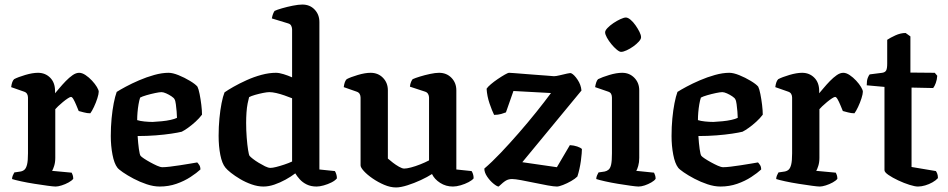

<svg xmlns="http://www.w3.org/2000/svg" viewBox="-20 -820 4166 844"><path d="M225 0Q215 0 189.5 -3.5Q164 -7 132 -12Q100 -17 72.5 -23Q45 -29 33 -33Q33 -41 36.5 -49Q40 -57 43 -62L70 -66Q81 -68 88 -74.5Q95 -81 99 -97Q103 -113 103 -146V-391Q103 -400 99 -407Q95 -414 86 -417L29 -437Q31 -451 34 -459Q37 -467 42 -472Q59 -481 91 -490.5Q123 -500 147 -500Q179 -500 200.5 -478.5Q222 -457 222 -420V-410Q229 -418 241.5 -433Q254 -448 269 -463.5Q284 -479 299 -489.5Q314 -500 328 -500Q341 -500 356 -490Q371 -480 384.5 -465.5Q398 -451 406 -437.5Q414 -424 414 -417Q414 -407 408 -388Q402 -369 393 -350Q384 -331 377 -322Q363 -322 348.5 -326Q334 -330 326 -332Q321 -344 315 -358.5Q309 -373 303 -383.5Q297 -394 292 -394Q288 -394 278 -387.5Q268 -381 256.5 -371.5Q245 -362 235.5 -353Q226 -344 223 -340V-126Q223 -106 218 -90.5Q213 -75 209 -69L295 -61Q297 -58 299.5 -50.5Q302 -43 302 -34Q296 -26 281.5 -18Q267 -10 251 -5Q235 0 225 0Z M682 0Q655 0 625 -10Q595 -20 567.5 -34.5Q540 -49 520.5 -62.5Q501 -76 496 -83Q482 -101 474.5 -140Q467 -179 467 -222Q467 -262 470.5 -299Q474 -336 480 -366.5Q486 -397 493 -416Q507 -425 533 -439Q559 -453 591.5 -467Q624 -481 658 -490.5Q692 -500 721 -500Q739 -500 765 -489.5Q791 -479 815 -464.5Q839 -450 848 -439Q853 -429 857.5 -406.5Q862 -384 865 -359Q868 -334 868 -316Q856 -300 839.5 -285Q823 -270 807 -258.5Q791 -247 779 -241Q763 -237 733 -232.5Q703 -228 665 -225Q627 -222 585 -222Q587 -190 590.5 -165Q594 -140 598 -135Q601 -131 613 -123Q625 -115 640.5 -106.5Q656 -98 670.5 -91.5Q685 -85 694 -85Q707 -85 727.5 -87.5Q748 -90 771 -93.5Q794 -97 814.5 -100.5Q835 -104 847 -106Q851 -102 856 -94.5Q861 -87 861 -75Q845 -60 817.5 -42Q790 -24 755.5 -12Q721 0 682 0ZM651 -284Q670 -285 691 -287Q712 -289 730 -293Q748 -297 758 -302Q758 -313 756.5 -329.5Q755 -346 753 -362Q751 -378 747 -384Q745 -389 734 -396.5Q723 -404 710.5 -409.5Q698 -415 690 -415Q681 -415 662 -411Q643 -407 624 -401.5Q605 -396 596 -391Q592 -379 589 -361.5Q586 -344 584.5 -326Q583 -308 583 -292Q595 -288 614.5 -286Q634 -284 651 -284Z M1138 0Q1113 0 1086 -9.5Q1059 -19 1035.5 -33Q1012 -47 995 -60.5Q978 -74 971 -83Q956 -101 948.5 -139Q941 -177 941 -223Q941 -262 944.5 -299Q948 -336 954 -366.5Q960 -397 967 -414Q981 -424 1006.5 -438.5Q1032 -453 1064 -467.5Q1096 -482 1129.5 -491Q1163 -500 1193 -500Q1207 -500 1226.5 -494Q1246 -488 1264 -480V-691Q1264 -698 1260.5 -706Q1257 -714 1247 -717L1175 -739Q1177 -751 1180.5 -759.5Q1184 -768 1187 -772Q1197 -777 1219.5 -783.5Q1242 -790 1267 -795Q1292 -800 1309 -800Q1342 -800 1363 -778Q1384 -756 1384 -723V-75L1452 -68Q1455 -64 1458 -55Q1461 -46 1461 -36Q1453 -26 1437 -18Q1421 -10 1403 -5Q1385 0 1372 0Q1347 0 1328.5 -9Q1310 -18 1297.5 -32Q1285 -46 1278 -58Q1260 -44 1235.5 -30.5Q1211 -17 1186 -8.5Q1161 0 1138 0ZM1169 -82Q1178 -82 1194 -86Q1210 -90 1229.5 -96.5Q1249 -103 1264 -110V-388Q1249 -394 1230.5 -400.5Q1212 -407 1194.5 -411Q1177 -415 1164 -415Q1154 -415 1136.5 -411.5Q1119 -408 1101.5 -403Q1084 -398 1075 -393Q1072 -383 1068.5 -365Q1065 -347 1063.5 -325Q1062 -303 1062 -280Q1062 -247 1064.5 -215Q1067 -183 1070.5 -161Q1074 -139 1077 -135Q1081 -130 1092 -121.5Q1103 -113 1117 -104.5Q1131 -96 1145 -89Q1159 -82 1169 -82Z M1721 4Q1696 4 1669 -7.5Q1642 -19 1618 -35.5Q1594 -52 1579.5 -68Q1565 -84 1565 -93V-391Q1565 -400 1561 -407Q1557 -414 1548 -417L1491 -437Q1493 -451 1496 -459Q1499 -467 1504 -472Q1521 -481 1553 -490.5Q1585 -500 1609 -500Q1642 -500 1663.5 -478Q1685 -456 1685 -423V-123Q1694 -115 1707 -105Q1720 -95 1734 -87Q1748 -79 1757 -79Q1768 -79 1787 -84Q1806 -89 1827.5 -97.5Q1849 -106 1866 -115V-391Q1866 -399 1862 -406.5Q1858 -414 1849 -417L1782 -439Q1783 -451 1787 -460Q1791 -469 1794 -472Q1805 -477 1826 -483.5Q1847 -490 1870.5 -495Q1894 -500 1910 -500Q1943 -500 1964.5 -478Q1986 -456 1986 -423V-75L2053 -68Q2056 -64 2059 -55.5Q2062 -47 2062 -36Q2056 -28 2040 -19.5Q2024 -11 2005 -5.5Q1986 0 1971 0Q1940 0 1915 -16Q1890 -32 1879 -55Q1859 -42 1830 -28.5Q1801 -15 1771 -5.5Q1741 4 1721 4Z M2172 0Q2165 0 2149.5 -12.5Q2134 -25 2121.5 -43.5Q2109 -62 2109 -79Q2142 -107 2181 -148Q2220 -189 2260.5 -235.5Q2301 -282 2337.5 -327.5Q2374 -373 2402 -411L2237 -420L2204 -326Q2197 -323 2183 -319Q2169 -315 2152 -315Q2143 -333 2132 -365Q2121 -397 2119 -430Q2124 -438 2137.5 -449.5Q2151 -461 2168 -472.5Q2185 -484 2199 -492Q2213 -500 2218 -500Q2223 -500 2242 -498.5Q2261 -497 2286 -495Q2311 -493 2337.5 -491Q2364 -489 2385 -487.5Q2406 -486 2415 -485Q2424 -485 2440.5 -489Q2457 -493 2472.5 -496.5Q2488 -500 2491 -498Q2504 -492 2519 -469.5Q2534 -447 2536 -422L2276 -107L2428 -85L2485 -182Q2503 -181 2517.5 -176Q2532 -171 2538 -165Q2538 -159 2537 -145Q2536 -131 2533.5 -113Q2531 -95 2527 -77Q2523 -59 2518 -44Q2508 -34 2490.5 -24Q2473 -14 2455 -7Q2437 0 2428 0Q2415 0 2387.5 -5Q2360 -10 2329 -16.5Q2298 -23 2271 -28Q2244 -33 2231 -33Q2216 -33 2204.5 -26.5Q2193 -20 2172 0Z M2787 0Q2778 0 2752.5 -3.5Q2727 -7 2696.5 -12Q2666 -17 2639.5 -23Q2613 -29 2601 -33Q2601 -41 2604.5 -49Q2608 -57 2611 -62L2638 -66Q2648 -68 2655.5 -74.5Q2663 -81 2666.5 -97Q2670 -113 2670 -146V-391Q2670 -400 2666.5 -407Q2663 -414 2654 -417L2596 -437Q2598 -449 2601 -458Q2604 -467 2609 -472Q2627 -481 2658.5 -490.5Q2690 -500 2715 -500Q2747 -500 2768.5 -478Q2790 -456 2790 -423V-126Q2790 -106 2785.5 -90.5Q2781 -75 2777 -69L2855 -61Q2857 -57 2859.5 -50Q2862 -43 2862 -34Q2857 -26 2843 -18Q2829 -10 2814 -5Q2799 0 2787 0ZM2710 -592Q2703 -592 2691 -602Q2679 -612 2667.5 -626Q2656 -640 2648 -654.5Q2640 -669 2640 -678Q2640 -686 2650.5 -697Q2661 -708 2676.5 -718.5Q2692 -729 2707.5 -736Q2723 -743 2731 -743Q2740 -743 2751.5 -733.5Q2763 -724 2773.5 -709Q2784 -694 2791 -680Q2798 -666 2798 -656Q2798 -648 2788 -637Q2778 -626 2764 -616Q2750 -606 2735 -599Q2720 -592 2710 -592Z M3147 0Q3120 0 3090 -10Q3060 -20 3032.5 -34.5Q3005 -49 2985.5 -62.5Q2966 -76 2961 -83Q2947 -101 2939.5 -140Q2932 -179 2932 -222Q2932 -262 2935.5 -299Q2939 -336 2945 -366.5Q2951 -397 2958 -416Q2972 -425 2998 -439Q3024 -453 3056.5 -467Q3089 -481 3123 -490.5Q3157 -500 3186 -500Q3204 -500 3230 -489.5Q3256 -479 3280 -464.5Q3304 -450 3313 -439Q3318 -429 3322.5 -406.5Q3327 -384 3330 -359Q3333 -334 3333 -316Q3321 -300 3304.5 -285Q3288 -270 3272 -258.5Q3256 -247 3244 -241Q3228 -237 3198 -232.5Q3168 -228 3130 -225Q3092 -222 3050 -222Q3052 -190 3055.5 -165Q3059 -140 3063 -135Q3066 -131 3078 -123Q3090 -115 3105.5 -106.5Q3121 -98 3135.5 -91.5Q3150 -85 3159 -85Q3172 -85 3192.5 -87.5Q3213 -90 3236 -93.5Q3259 -97 3279.5 -100.5Q3300 -104 3312 -106Q3316 -102 3321 -94.5Q3326 -87 3326 -75Q3310 -60 3282.5 -42Q3255 -24 3220.5 -12Q3186 0 3147 0ZM3116 -284Q3135 -285 3156 -287Q3177 -289 3195 -293Q3213 -297 3223 -302Q3223 -313 3221.5 -329.5Q3220 -346 3218 -362Q3216 -378 3212 -384Q3210 -389 3199 -396.5Q3188 -404 3175.5 -409.5Q3163 -415 3155 -415Q3146 -415 3127 -411Q3108 -407 3089 -401.5Q3070 -396 3061 -391Q3057 -379 3054 -361.5Q3051 -344 3049.5 -326Q3048 -308 3048 -292Q3060 -288 3079.5 -286Q3099 -284 3116 -284Z M3584 0Q3574 0 3548.5 -3.5Q3523 -7 3491 -12Q3459 -17 3431.5 -23Q3404 -29 3392 -33Q3392 -41 3395.5 -49Q3399 -57 3402 -62L3429 -66Q3440 -68 3447 -74.5Q3454 -81 3458 -97Q3462 -113 3462 -146V-391Q3462 -400 3458 -407Q3454 -414 3445 -417L3388 -437Q3390 -451 3393 -459Q3396 -467 3401 -472Q3418 -481 3450 -490.5Q3482 -500 3506 -500Q3538 -500 3559.5 -478.5Q3581 -457 3581 -420V-410Q3588 -418 3600.5 -433Q3613 -448 3628 -463.5Q3643 -479 3658 -489.5Q3673 -500 3687 -500Q3700 -500 3715 -490Q3730 -480 3743.5 -465.5Q3757 -451 3765 -437.5Q3773 -424 3773 -417Q3773 -407 3767 -388Q3761 -369 3752 -350Q3743 -331 3736 -322Q3722 -322 3707.5 -326Q3693 -330 3685 -332Q3680 -344 3674 -358.5Q3668 -373 3662 -383.5Q3656 -394 3651 -394Q3647 -394 3637 -387.5Q3627 -381 3615.5 -371.5Q3604 -362 3594.5 -353Q3585 -344 3582 -340V-126Q3582 -106 3577 -90.5Q3572 -75 3568 -69L3654 -61Q3656 -58 3658.5 -50.5Q3661 -43 3661 -34Q3655 -26 3640.5 -18Q3626 -10 3610 -5Q3594 0 3584 0Z M4015 0Q4002 0 3978 -7.5Q3954 -15 3928.5 -27Q3903 -39 3885.5 -51Q3868 -63 3868 -72V-438L3790 -445Q3790 -466 3794.5 -477.5Q3799 -489 3803 -493L3858 -500Q3871 -502 3875.5 -510.5Q3880 -519 3880 -540V-645Q3893 -654 3916 -664.5Q3939 -675 3961 -675L3982 -660V-501L4089 -500L4100 -487Q4099 -470 4093.5 -455Q4088 -440 4082 -433L3987 -435V-86L4094 -68Q4097 -64 4100 -56.5Q4103 -49 4103 -37Q4094 -27 4079 -18.5Q4064 -10 4047 -5Q4030 0 4015 0Z"/></svg>

Font: Texturina Medium 12pt SemiBold
Style: Regular
Weight: 600
Version: Version 1.002